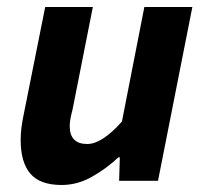

<svg xmlns="http://www.w3.org/2000/svg" viewBox="-20 -516 585 548"><path d="M431 0H320L322 -67H318Q284 -35 242.5 -11.5Q201 12 156 12Q94 12 66.5 -20.5Q39 -53 39 -116Q39 -133 41 -150Q43 -167 47 -186L109 -496H245L187 -203Q183 -188 181 -177Q179 -166 179 -156Q179 -105 229 -105Q271 -105 328 -169L392 -496H529Z"/></svg>

Font: mr_Source Sans Pro
Style: Bold Italic
Weight: 700
Italic angle: -11°
Designer: Paul D. Hunt
Foundry: Adobe Systems Incorporated
Version: Version 1.036;July 10, 2024;FontCreator 11.5.0.2430 64-bit